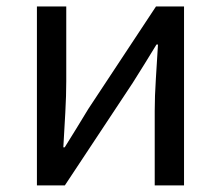

<svg xmlns="http://www.w3.org/2000/svg" viewBox="-20 -563 671 583"><path d="M92.1 0V-543.4H181.2V-316.1Q181.2 -273.5 178.3 -220.9Q175.4 -168.3 172.3 -115.7H176.5Q192.3 -141.1 212.8 -174.2Q233.4 -207.3 248.2 -232.3L453.7 -543.4H538.8V0H449.8V-226.7Q449.8 -269.9 453.2 -322.5Q456.5 -375.1 459.7 -427.7H455.1Q439.9 -402.7 419.2 -369.2Q398.6 -335.7 382.8 -311.1L176.9 0Z"/></svg>

Font: Noto Sans KR Thin
Style: Regular
Weight: 100
Designer: Ryoko NISHIZUKA 西塚涼子 (kana, bopomofo & ideographs); Paul D. Hunt (Latin, Greek & Cyrillic); Sandoll Communications 산돌커뮤니
Foundry: Adobe
Version: Version 2.004-H2;hotconv 1.0.118;makeotfexe 2.5.65603